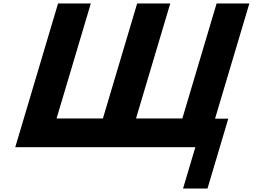

<svg xmlns="http://www.w3.org/2000/svg" viewBox="-20 -845 1451 1102"><path d="M570.6 -165H304.6L501.2 -825H313.2L67.5 0H1101.2L1030.6 237.2H1170.9L1290.3 -164H1214.3L1411.2 -825H1223.2L1026.6 -165H760.6L957.2 -825H767.2Z"/></svg>

Font: Hussar
Style: BdOblThree
Weight: 700
Foundry: Cannot Into Space Fonts
Version: Version 2.00